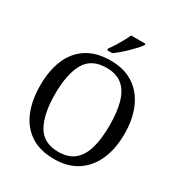

<svg xmlns="http://www.w3.org/2000/svg" viewBox="-213 -1081 1168 1241"><g transform="rotate(30 371.0 -460.5)"><path d="M371 10Q265 10 195 -36Q125 -82 90.5 -165Q56 -248 56 -359Q56 -470 90.5 -552Q125 -634 195.5 -679.5Q266 -725 372 -725Q473 -725 542.5 -679.5Q612 -634 648.5 -551.5Q685 -469 685 -358Q685 -247 648.5 -164.5Q612 -82 542 -36Q472 10 371 10ZM371 -44Q446 -44 490.5 -81.5Q535 -119 554.5 -189Q574 -259 574 -358Q574 -457 554.5 -527Q535 -597 490.5 -634Q446 -671 372 -671Q260 -671 213.5 -589Q167 -507 167 -358Q167 -210 213.5 -127Q260 -44 371 -44ZM317 -784Q332 -803 348 -829Q364 -855 379 -882Q394 -909 404 -931H511V-921Q502 -908 484 -888Q466 -868 443.5 -846Q421 -824 398 -804.5Q375 -785 355 -771H317Z"/></g></svg>

Font: Noto Serif Tibetan
Style: Regular
Weight: 400
Designer: Monotype Design Team
Foundry: Monotype Imaging Inc.
Version: Version 2.103